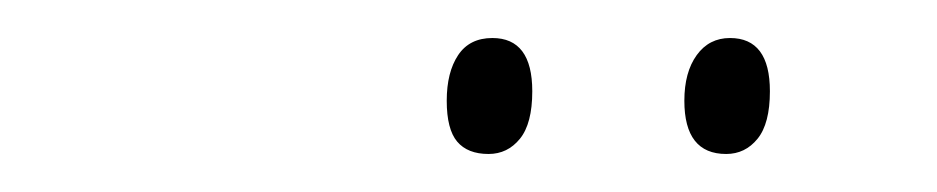

<svg xmlns="http://www.w3.org/2000/svg" viewBox="-20 -717 493 101"><path d="M215 -664Q215 -679 221 -688Q227 -697 239 -697Q260 -697 260 -669Q260 -652 253.5 -644Q247 -636 237 -636Q226 -636 220.5 -642.5Q215 -649 215 -664ZM340 -664Q340 -679 346.5 -688Q353 -697 364 -697Q385 -697 385 -669Q385 -652 378.5 -644Q372 -636 362 -636Q340 -636 340 -664Z"/></svg>

Font: Noto Serif CondThin
Style: Italic
Weight: 250
Width: 3
Italic angle: -12°
Designer: Monotype Design Team
Foundry: Monotype Imaging Inc.
Version: Version 1.001